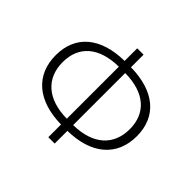

<svg xmlns="http://www.w3.org/2000/svg" viewBox="-179 -941 1153 1153"><g transform="rotate(45 397.5 -364.5)"><path d="M370 13H424V-95C625 -98 742 -199 742 -367C742 -535 625 -632 424 -635V-742H370V-635C168 -632 53 -534 53 -367C53 -200 168 -98 370 -95ZM370 -144C202 -146 112 -232 112 -367C112 -502 202 -584 370 -586ZM424 -586C592 -584 682 -502 682 -367C682 -232 592 -146 424 -144Z"/></g></svg>

Font: Noto Sans TC Light
Style: Regular
Weight: 300
Designer: Ryoko NISHIZUKA 西塚涼子 (kana, bopomofo & ideographs); Paul D. Hunt (Latin, Greek & Cyrillic); Sandoll Communications 산돌커뮤니
Foundry: Adobe
Version: Version 2.004;hotconv 1.0.118;makeotfexe 2.5.65603